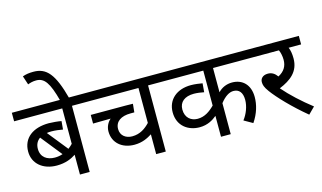

<svg xmlns="http://www.w3.org/2000/svg" viewBox="-101 -1214 2594 1545"><g transform="rotate(-15 1195.5 -442.0)"><path d="M585 -551V-622H0V-551H401V-256C391 -245 378 -234 365 -224L230 -392C242 -394 255 -395 268 -395C301 -395 336 -390 363 -385L369 -454C347 -459 292 -464 265 -464C134 -464 46 -400 46 -286C46 -184 128 -118 241 -118C315 -118 365 -141 401 -165V0H482V-551ZM127 -287C127 -324 142 -352 168 -370L308 -195C288 -188 266 -184 242 -184C178 -184 127 -217 127 -287Z M402 -615H477C420 -829 361 -896 253 -896C216 -896 190 -892 162 -882L186 -809C205 -816 226 -823 256 -823C324 -823 360 -773 402 -615Z M1220 -551V-622H571V-551H1036V-260C1000 -222 954 -188 888 -188C837 -188 792 -217 792 -274C792 -337 843 -370 921 -370H953L960 -440C954 -440 926 -441 902 -441H609V-369L756 -371C730 -349 712 -314 712 -275C712 -180 785 -118 888 -118C955 -118 1001 -143 1036 -165V0H1116V-551Z M1982 -551V-622H1205V-551H1576V-260C1536 -220 1492 -188 1433 -188C1380 -188 1332 -221 1332 -292C1332 -354 1377 -391 1454 -391C1479 -391 1517 -386 1538 -381L1544 -454C1524 -458 1480 -464 1449 -464C1332 -464 1251 -397 1251 -290C1251 -176 1336 -118 1431 -118C1498 -118 1544 -147 1576 -174V0H1657V-258C1695 -307 1733 -330 1767 -330C1813 -330 1841 -299 1841 -237C1841 -182 1817 -122 1784 -80L1856 -39C1902 -106 1921 -177 1921 -239C1921 -342 1860 -399 1774 -399C1729 -399 1688 -382 1657 -349V-551Z M2362 -42C2277 -108 2194 -184 2134 -254C2231 -294 2303 -349 2303 -458C2303 -498 2297 -529 2287 -551H2391V-622H1967V-551H2206C2216 -531 2223 -498 2223 -468C2223 -416 2200 -376 2148 -349C2128 -377 2104 -393 2071 -393C2025 -393 2007 -365 2007 -340C2007 -317 2012 -297 2042 -256C2088 -193 2189 -86 2308 12Z"/></g></svg>

Font: Noto Sans Devanagari UI
Style: Regular
Weight: 400
Designer: Jelle Bosma - Monotype Design Team
Foundry: Monotype Imaging Inc.
Version: Version 2.003